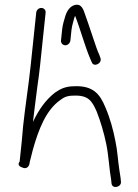

<svg xmlns="http://www.w3.org/2000/svg" viewBox="-20 -752 572 797"><path d="M272.2 -584 276.9 -629C278 -639.1 280.7 -649.7 283 -658L287.9 -676C288.9 -680 290.3 -683.3 291.9 -686C313.3 -632 332.3 -559.7 355.1 -507L360.8 -494C368.2 -471.1 406 -488.4 396.7 -512L392 -525C388.2 -533 384.2 -542.8 380.1 -554.5C366.1 -594.2 349 -648.6 334.2 -689C326.5 -711.7 319 -738.8 289.6 -731C269.6 -725 257.6 -706.5 250.7 -684C245.5 -665 240.2 -651.1 237.9 -629L233.2 -584C232.1 -573.4 240.6 -564 251.1 -564C261.7 -564 271.1 -573.4 272.2 -584ZM130.4 -700 107.2 -479C98.8 -398.4 84.5 -309.7 76 -229C74.3 -206.3 72.4 -185 70.3 -165L61.5 -81C51.8 -69.7 60 -60.4 72 -57C88.2 -48.4 101.2 -58.8 103 -76C103.2 -78 103.2 -78 103.3 -79C106.5 -90.3 111 -108 116.8 -132C140.2 -214.9 170.8 -294.4 229.2 -336C245.3 -348.1 258.2 -355 285.2 -355C347.7 -357.8 362.2 -332.1 381.3 -289C397.9 -247 411.5 -200.5 421.1 -154C431 -106.6 433.5 -49.4 441.5 -5L443 10C446.5 34.7 486.1 24.5 481.9 1L480.5 -14C478.9 -24.7 477.1 -36.3 475.1 -49C469.7 -83.6 467.3 -128.5 459.3 -165C450 -214.2 436 -264.1 417.2 -307C395 -361.3 366.4 -397 289.3 -394C252.2 -394 230.8 -383.3 207.5 -367C168.1 -335.7 141.4 -297.2 116.8 -246C118.7 -264.7 121.2 -285 124.2 -307C129.8 -351 129.8 -351 135.4 -395C139.8 -424.3 143.4 -452.3 146.2 -479L169.4 -700C170.5 -710.6 161.9 -719 151.4 -719C140.8 -719 131.5 -710.6 130.4 -700Z"/></svg>

Font: Just Breathe
Style: Obl2
Weight: 400
Foundry: Cannot Into Space Fonts
Version: Version 0.72